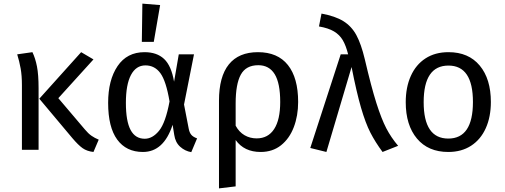

<svg xmlns="http://www.w3.org/2000/svg" viewBox="-20 -827 2787 1060"><path d="M193 -339V0H101V-357Q101 -410 94 -449Q87 -488 75 -527L159 -539Q175 -506 184 -460.5Q193 -415 193 -339ZM302 -285 448 -113Q467 -90 485 -77.5Q503 -65 525 -56L496 12Q460 8 436 -9Q412 -26 379 -65L197 -282L428 -539L496 -499Z M941 -376 967 -527H1051L996 -250L1022 -116Q1026 -95 1036 -83Q1046 -71 1068 -63L1036 13Q1001 7 974.5 -17Q948 -41 942 -82L933 -138Q884 12 769 12Q677 12 627 -56.5Q577 -125 577 -259Q577 -385 629 -462Q681 -539 778 -539Q846 -539 886 -501.5Q926 -464 941 -376ZM675 -259Q675 -158 701 -109.5Q727 -61 779 -61Q822 -61 858 -105Q894 -149 916 -267Q897 -380 865.5 -423Q834 -466 783 -466Q731 -466 703 -413Q675 -360 675 -259ZM864 -799 829 -596H763L766 -807Z M1626 -264Q1626 -188 1602 -125Q1578 -62 1531.5 -25Q1485 12 1419 12Q1328 12 1281 -54V202L1189 213V-271Q1189 -404 1243.5 -471.5Q1298 -539 1404 -539Q1513 -539 1569.5 -468Q1626 -397 1626 -264ZM1527 -264Q1527 -368 1496.5 -417.5Q1466 -467 1406 -467Q1338 -467 1309.5 -415Q1281 -363 1281 -256V-133Q1300 -98 1330 -80.5Q1360 -63 1397 -63Q1460 -63 1493.5 -114.5Q1527 -166 1527 -264Z M1994 -500Q2030 -346 2058 -258Q2086 -170 2112.5 -119Q2139 -68 2178 -22L2092 12Q2052 -42 2025 -94.5Q1998 -147 1973 -233Q1948 -319 1921 -457L1782 12L1693 -10L1861 -527H1902Q1890 -575 1872.5 -605Q1855 -635 1824 -653.5Q1793 -672 1741 -681L1755 -752Q1831 -738 1876 -710Q1921 -682 1947.5 -633Q1974 -584 1994 -500Z M2690 -264Q2690 -182 2662 -119.5Q2634 -57 2581 -22.5Q2528 12 2455 12Q2344 12 2282 -62Q2220 -136 2220 -263Q2220 -345 2248 -407.5Q2276 -470 2329 -504.5Q2382 -539 2456 -539Q2567 -539 2628.5 -465Q2690 -391 2690 -264ZM2319 -263Q2319 -62 2455 -62Q2591 -62 2591 -264Q2591 -465 2456 -465Q2319 -465 2319 -263Z"/></svg>

Font: FiraGOUPP
Style: Medium
Weight: 400
Designer: bBox Type
Foundry: bBox Type GmbH
Version: Version 1.001